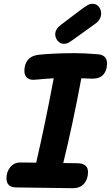

<svg xmlns="http://www.w3.org/2000/svg" viewBox="-20 -990 582 1008"><path d="M542 -656Q542 -621 523 -599Q504 -577 466 -577L407 -579Q361 -333 312 -134L387 -133Q442 -132 442 -87Q442 -49 421 -25.5Q400 -2 363 -2L64 -6Q14 -7 14 -54Q14 -88 34 -112.5Q54 -137 87 -137L170 -136Q217 -339 262 -579Q208 -576 183 -573Q159 -571 156 -571Q132 -571 120 -583.5Q108 -596 108 -618Q108 -653 126 -675Q144 -697 179 -702Q201 -705 257 -708Q313 -711 370 -711Q425 -711 495 -705Q542 -701 542 -656ZM270 -810Q270 -837 299 -859L402 -937Q428 -956 440 -963Q452 -970 466 -970Q486 -970 498.5 -955Q511 -940 511 -919Q511 -886 477 -863L367 -784Q346 -769 337 -764.5Q328 -760 315 -760Q296 -760 283 -775.5Q270 -791 270 -810Z"/></svg>

Font: Mali
Style: Bold Italic
Weight: 700
Italic angle: -10°
Version: Version 1.000; ttfautohint (v1.6)